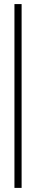

<svg xmlns="http://www.w3.org/2000/svg" viewBox="-20 -771 166 941"><path d="M50.8 149.9V-751H85.9V149.9Z"/></svg>

Font: Messapia
Style: Regular
Weight: 400
Designer: Luca Marsano
Foundry: Collletttivo
Version: Version 1.000;FEAKit 1.0